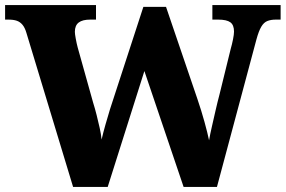

<svg xmlns="http://www.w3.org/2000/svg" viewBox="-23 -734 1122 754"><path d="M81 -604Q75 -625 65.5 -636.5Q56 -648 43 -652.5Q30 -657 10 -657H-3V-714H354V-657H331Q301 -657 286 -645.5Q271 -634 271 -609Q271 -601 274.5 -582Q278 -563 282 -548L343 -330Q350 -308 356.5 -282Q363 -256 368.5 -231.5Q374 -207 376 -186Q383 -216 391 -244Q399 -272 409 -305L540 -707H629L752 -346Q768 -299 780 -255.5Q792 -212 798 -183Q802 -206 809 -236.5Q816 -267 823.5 -300Q831 -333 839 -363L883 -542Q888 -559 892 -579Q896 -599 896 -610Q896 -636 881.5 -646.5Q867 -657 834 -657H811V-714H1079V-657H1060Q1041 -657 1027 -651.5Q1013 -646 1003 -629Q993 -612 984 -579L829 0H698L544 -455L400 0H264Z"/></svg>

Font: Noto Serif Gujarati ExtraBold
Style: Regular
Weight: 800
Version: Version 2.102